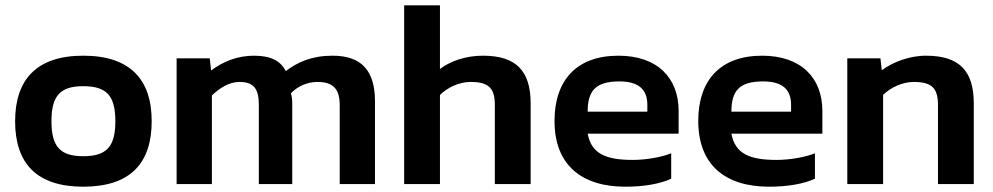

<svg xmlns="http://www.w3.org/2000/svg" viewBox="-20 -694 3745 724"><path d="M294 10C472 10 552 -79 552 -237C552 -394 471 -484 294 -484C118 -484 37 -394 37 -237C37 -79 117 10 294 10ZM294 -105C208 -105 174 -140 174 -237C174 -334 208 -369 294 -369C381 -369 415 -334 415 -237C415 -140 381 -105 294 -105Z M646 0H779V-334C807 -361 843 -385 883 -385C940 -385 956 -356 956 -297V0H1082V-301C1082 -319 1081 -328 1077 -342C1102 -369 1139 -385 1177 -385C1236 -385 1261 -359 1261 -297V0H1394V-312C1394 -428 1343 -484 1234 -484C1156 -484 1102 -460 1058 -426C1038 -463 1004 -484 938 -484C875 -484 821 -462 776 -428L771 -474H646Z M1504 0H1639V-336C1667 -364 1712 -385 1754 -385C1824 -385 1846 -361 1846 -297V0H1981V-304C1981 -427 1926 -484 1801 -484C1735 -484 1678 -463 1639 -434V-674H1504Z M2338 10C2407 10 2467 0 2511 -20V-116C2474 -101 2416 -91 2366 -91C2265 -91 2210 -114 2196 -190H2539V-276C2539 -400 2459 -484 2312 -484C2152 -484 2071 -389 2071 -238C2071 -71 2174 10 2338 10ZM2196 -273C2196 -353 2227 -387 2316 -387C2392 -387 2421 -353 2421 -299V-273Z M2880 10C2949 10 3009 0 3053 -20V-116C3016 -101 2958 -91 2908 -91C2807 -91 2752 -114 2738 -190H3081V-276C3081 -400 3001 -484 2854 -484C2694 -484 2613 -389 2613 -238C2613 -71 2716 10 2880 10ZM2738 -273C2738 -353 2769 -387 2858 -387C2934 -387 2963 -353 2963 -299V-273Z M3175 0H3310V-336C3338 -364 3383 -385 3425 -385C3495 -385 3517 -361 3517 -297V0H3652V-304C3652 -427 3597 -484 3472 -484C3406 -484 3344 -458 3305 -429L3300 -474H3175Z"/></svg>

Font: Kanit Medium
Style: Regular
Weight: 500
Designer: Katatrad Team
Foundry: CadsonDemak
Version: Version 1.000;PS 001.000;hotconv 1.0.88;makeotf.lib2.5.64775